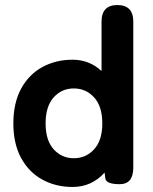

<svg xmlns="http://www.w3.org/2000/svg" viewBox="-20 -731 607 762"><path d="M268 11Q201 11 147.5 -18.5Q94 -48 63.5 -104.5Q33 -161 33 -241Q33 -322 63.5 -378.5Q94 -435 147.5 -464.5Q201 -494 268 -494Q335 -494 383 -449V-645Q383 -711 446 -711Q509 -711 509 -645V-66Q509 0 455 0Q401 0 398 -23L395 -46Q344 11 268 11ZM273 -103Q321 -103 353.5 -138.5Q386 -174 386 -241Q386 -309 353.5 -344.5Q321 -380 273 -380Q225 -380 193 -344.5Q161 -309 161 -241Q161 -174 193 -138.5Q225 -103 273 -103Z"/></svg>

Font: Zen Maru Gothic Black
Style: Regular
Weight: 900
Designer: Yoshimichi Ohira
Foundry: Positype
Version: Version 1.001